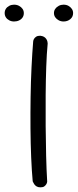

<svg xmlns="http://www.w3.org/2000/svg" viewBox="-82 -800 333 822"><path d="M91 2Q81 2 74.5 -2Q68 -6 64.5 -11.5Q61 -17 59.5 -20.5Q58 -24 58 -24Q54 -67 51.5 -125.5Q49 -184 48.5 -250.5Q48 -317 49 -384Q50 -451 53 -512.5Q56 -574 60 -622Q60 -622 60.5 -625.5Q61 -629 64 -634Q67 -639 73 -643Q79 -647 90 -647Q100 -646 106 -642.5Q112 -639 115.5 -634Q119 -629 120.5 -624Q122 -619 122 -615.5Q122 -612 122 -612Q118 -571 116 -514.5Q114 -458 113.5 -393Q113 -328 113.5 -261.5Q114 -195 115.5 -133.5Q117 -72 120 -23Q120 -23 119.5 -19.5Q119 -16 116 -11Q113 -6 107.5 -2Q102 2 91 2ZM190 -708Q179 -708 169.5 -713Q160 -718 154.5 -726Q149 -734 149 -744Q149 -754 154.5 -762Q160 -770 169.5 -775Q179 -780 190 -780Q202 -780 211 -775Q220 -770 225.5 -762Q231 -754 231 -744Q231 -728 219 -718Q207 -708 190 -708ZM-22 -708Q-33 -708 -42.5 -713Q-52 -718 -57 -726Q-62 -734 -62 -744Q-62 -754 -57 -762Q-52 -770 -42.5 -775Q-33 -780 -22 -780Q-10 -780 -0.5 -775Q9 -770 14.5 -762Q20 -754 20 -744Q20 -733 14.5 -725Q9 -717 -0.5 -712.5Q-10 -708 -22 -708Z"/></svg>

Font: Sour Gummy Black ExtraLight
Style: Regular
Weight: 250
Version: Version 1.000